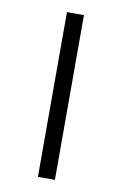

<svg xmlns="http://www.w3.org/2000/svg" viewBox="-72 -625 423 668"><g transform="rotate(10 140.0 -291.0)"><path d="M110 -582H170V0H110Z"/></g></svg>

Font: Mukta Mahee Light
Style: Regular
Weight: 300
Designer: Shuchita Grover, Noopur Datye, Girish Dalvi, Yashodeep Gholap
Foundry: Ek Type
Version: Version 2.538;PS 1.000;hotconv 16.6.51;makeotf.lib2.5.65220;